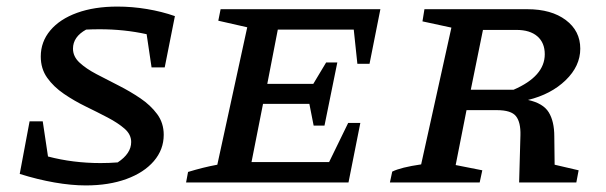

<svg xmlns="http://www.w3.org/2000/svg" viewBox="-20 -555 1842 584"><path d="M441 -350 426 -451Q358 -466 283 -466Q261 -466 242 -465Q202 -443 202 -407Q202 -383 222 -364.5Q242 -346 273.5 -329.5Q305 -313 340.5 -295Q376 -277 407 -256Q438 -235 458 -208Q478 -181 478 -145Q478 -100 448 -65Q418 -30 364.5 -10.5Q311 9 241 9Q197 9 145.5 0Q94 -9 40 -26L70 -186H110L126 -79Q202 -59 286 -59Q312 -59 338 -61Q379 -88 379 -123Q379 -146 359 -163.5Q339 -181 307.5 -197.5Q276 -214 241 -231Q206 -248 174.5 -269.5Q143 -291 123.5 -318.5Q104 -346 104 -383Q104 -428 133 -462.5Q162 -497 214.5 -516Q267 -535 337 -535Q382 -535 427 -527.5Q472 -520 512 -506L481 -350Z M546 0 552 -32Q575 -39 597 -44.5Q619 -50 641 -54L732 -472L644 -492L651 -527H1137L1104 -361H1067L1056 -465H825L793 -300H933L972 -365H1006L967 -173H934L921 -239H780L745 -62H981L1039 -181H1076L1040 0Z M1166 0 1173 -33Q1199 -46 1261 -55L1353 -471L1265 -490L1271 -527H1584Q1657 -527 1701 -494Q1745 -461 1745 -407Q1745 -354 1700.5 -311Q1656 -268 1586 -251Q1632 -241 1649 -213.5Q1666 -186 1666 -140L1667 -54L1740 -37L1733 0H1559L1563 -144Q1564 -183 1549.5 -201.5Q1535 -220 1491 -220H1399L1366 -53L1447 -37L1439 0ZM1551 -464H1449L1412 -282H1542Q1637 -323 1637 -390Q1637 -425 1614.5 -444.5Q1592 -464 1551 -464Z"/></svg>

Font: Piazzolla SC Medium
Style: Italic
Weight: 500
Italic angle: -11.3°
Designer: Juan Pablo del Peral
Foundry: Huerta Tipografica
Version: Version 1.330